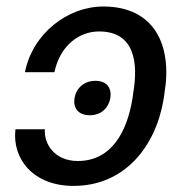

<svg xmlns="http://www.w3.org/2000/svg" viewBox="-20 -573 580 602"><path d="M120.7 -167.6H28.4C17.4 -75.3 84.2 9.9 210.2 9.9C371.1 9.9 468 -113.6 492.9 -261.4L495.7 -281.2C520.6 -429 465.6 -552.6 304 -552.6C191.4 -552.6 82 -467.3 58.2 -346.6H150.6C168.3 -430.4 228.3 -474.4 290.5 -474.4C401.6 -474.4 414.1 -377.8 397.7 -281.2L394.9 -261.4C378.6 -164.8 332.7 -68.2 223.7 -68.2C152.3 -68.2 117.2 -120.7 120.7 -167.6ZM213.8 -265.6C208.5 -235.8 224.4 -211.6 261.4 -211.6C298.3 -211.6 320.7 -235.8 326 -265.6C330.6 -295.5 316.4 -319.6 279.1 -319.6C242.5 -319.6 218.4 -295.5 213.8 -265.6Z"/></svg>

Font: Margiela Sans
Style: Italic
Weight: 400
Italic angle: -9.39999°
Designer: Stefan Endress, Andreas Faust
Version: Version 1.100;FEAKit 1.0